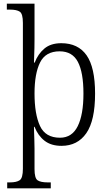

<svg xmlns="http://www.w3.org/2000/svg" viewBox="-20 -780 589 1040"><path d="M19 240V208H33Q70 208 87 196Q104 184 104 134V-656Q104 -705 87.5 -716.5Q71 -728 33 -728H17V-760H167V-568Q167 -546 166.5 -520.5Q166 -495 165 -473Q164 -451 164 -441H168Q186 -488 220.5 -517Q255 -546 312 -546Q403 -546 449 -480.5Q495 -415 495 -273Q495 -127 447.5 -58.5Q400 10 313 10Q257 10 221.5 -17.5Q186 -45 167 -93H164Q164 -87 164.5 -68Q165 -49 166 -24Q167 1 167 25V136Q167 185 183.5 196.5Q200 208 239 208H255V240ZM305 -34Q370 -34 401 -96.5Q432 -159 432 -273Q432 -387 402 -444.5Q372 -502 303 -502Q227 -502 197 -441.5Q167 -381 167 -274Q167 -162 196.5 -98Q226 -34 305 -34Z"/></svg>

Font: Noto Serif Lao SemiCondensed Light
Style: Regular
Weight: 300
Width: 4
Designer: Monotype Design Team
Foundry: Monotype Imaging Inc.
Version: Version 2.003; ttfautohint (v1.8.4.7-5d5b)